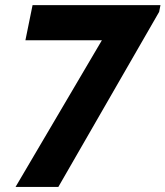

<svg xmlns="http://www.w3.org/2000/svg" viewBox="-20 -740 655 760"><path d="M383.3 -580.6H80.6L108.9 -719.7H615.2L609.9 -692.9L210.9 0H41.5Z"/></svg>

Font: Reddit Sans Fudge ExBold Italic
Style: Regular
Weight: 800
Italic angle: -11.25°
Designer: Stephen Hutchings
Version: Version 1.013